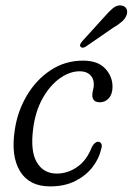

<svg xmlns="http://www.w3.org/2000/svg" viewBox="-20 -674 486 703"><path d="M272 -413Q235 -413 198.8 -387Q162.5 -361 136 -313.8Q109.5 -266.5 101.5 -203.5Q90.5 -121 114.8 -79.8Q139 -38.5 188 -38.5Q227.5 -38.5 262.5 -62.5Q297.5 -86.5 316.5 -136Q327 -155 339.5 -155Q346.5 -155 350.8 -148Q355 -141 350 -126.5Q343 -94.5 319.8 -63.5Q296.5 -32.5 257.2 -12Q218 8.5 163.5 8.5Q87 8.5 53.2 -47.2Q19.5 -103 34 -197.5Q44 -267 78.8 -325Q113.5 -383 166.2 -417.5Q219 -452 284 -452Q338 -452 365 -423.2Q392 -394.5 392 -356.5Q392 -329.5 378.5 -314.5Q365 -299.5 346 -299.5Q317.5 -299.5 318 -326.5Q318 -335.5 320.8 -345Q323.5 -354.5 323.5 -365.5Q323.5 -387 309.8 -400Q296 -413 272 -413ZM360 -610Q379 -632 394.2 -644.5Q409.5 -657 426.5 -653.5Q439.5 -651 443.8 -640Q448 -629 442.5 -616.5Q437 -603.5 424.2 -593Q411.5 -582.5 393 -571.5L293.5 -503Q280.5 -495.5 275 -503Q271.5 -507 274.2 -512.5Q277 -518 281.5 -523.5Z"/></svg>

Font: Fraunces 72pt SuperSoft Light
Style: Italic
Weight: 300
Italic angle: -16°
Version: Version 1.000;[b76b70a41]